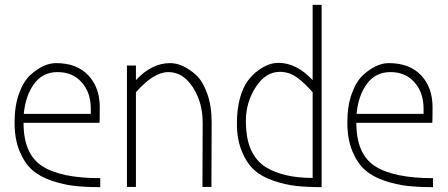

<svg xmlns="http://www.w3.org/2000/svg" viewBox="-20 -770 1844 791"><path d="M393 -36V1Q333 1 287.5 -4Q242 -9 193 -25.5Q144 -42 112.5 -70Q81 -98 60.5 -147.5Q40 -197 40 -265.5Q40 -334 58.5 -385Q77 -436 106 -462Q160 -510 211 -510Q296 -510 343.5 -460Q391 -410 391 -328Q391 -273 390 -264H77Q77 -135 154 -85.5Q231 -36 393 -36ZM354 -301V-323Q354 -389 316.5 -431Q279 -473 217.5 -473Q156 -473 120.5 -424.5Q85 -376 78 -301Z M814 0 815 -264Q815 -348 774.5 -410.5Q734 -473 673.5 -473Q613 -473 540 -390V0H503V-500H540V-440Q605 -510 681 -510Q732 -510 787 -462Q815 -436 833.5 -385Q852 -334 852 -265L851 0Z M1268 -750H1305V1Q1245 1 1200 -4Q1155 -9 1106.5 -25.5Q1058 -42 1027 -70Q996 -98 976 -147.5Q956 -197 956 -259Q956 -321 968.5 -365.5Q981 -410 1000.5 -436.5Q1020 -463 1044 -480Q1086 -511 1127 -511Q1202 -511 1268 -440ZM1074 -82Q1146 -37 1268 -37V-390Q1234 -429 1202.5 -451.5Q1171 -474 1133 -474Q1074 -474 1033.5 -411Q993 -348 993 -273.5Q993 -199 1014 -153Q1035 -107 1074 -82Z M1764 -36V1Q1704 1 1658.5 -4Q1613 -9 1564 -25.5Q1515 -42 1483.5 -70Q1452 -98 1431.5 -147.5Q1411 -197 1411 -265.5Q1411 -334 1429.5 -385Q1448 -436 1477 -462Q1531 -510 1582 -510Q1667 -510 1714.5 -460Q1762 -410 1762 -328Q1762 -273 1761 -264H1448Q1448 -135 1525 -85.5Q1602 -36 1764 -36ZM1725 -301V-323Q1725 -389 1687.5 -431Q1650 -473 1588.5 -473Q1527 -473 1491.5 -424.5Q1456 -376 1449 -301Z"/></svg>

Font: Bubbler One
Style: Regular
Weight: 400
Designer: Brenda Gallo (gbrenda1987@gmail.com)
Foundry: Brenda Gallo
Version: Version 1.003